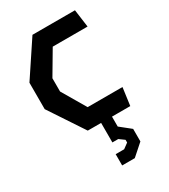

<svg xmlns="http://www.w3.org/2000/svg" viewBox="-246 -843 1113 1267"><g transform="rotate(-30 310.0 -209.0)"><path d="M40.8 -264.8V-466.1L216.2 -730H540L558.3 -595.4H292.9L186.8 -415.8V-315L292.9 -134.6H558.3L540 0H216.2ZM297.8 226.7H362.5L401.8 197.9V177.4L362.5 148.7H317.8V-24H400.7V99.7L382.8 72.4H396.8L481.2 139.9V235.4L394 312.5H297.8Z"/></g></svg>

Font: Monaspace Krypton Var
Style: Regular
Weight: 400
Designer: Riley Cran and the Lettermatic Team
Version: Version 1.101 (Monaspace Krypton Var)